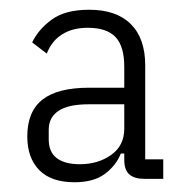

<svg xmlns="http://www.w3.org/2000/svg" viewBox="-20 -728 385 394"><path d="M315 -401V-361H276Q256 -361 245.5 -370Q235 -379 235 -400V-423L245 -413H228Q218 -388 195 -371Q172 -354 133 -354Q85 -354 60.5 -379Q36 -404 36 -448Q36 -499 67 -523.5Q98 -548 163 -548H235V-591Q235 -633 217 -652Q199 -671 160 -671Q129 -671 107.5 -657.5Q86 -644 76 -618L46 -641Q59 -668 86.5 -688Q114 -708 163 -708Q219 -708 248.5 -678.5Q278 -649 278 -594V-401ZM235 -514H162Q120 -514 100 -500.5Q80 -487 80 -462V-442Q80 -416 96.5 -403.5Q113 -391 144 -391Q181 -391 208 -410Q235 -429 235 -464Z"/></svg>

Font: IBM Plex Sans Condensed Light
Style: Regular
Weight: 300
Width: 3
Designer: Mike Abbink, Paul van der Laan, Pieter van Rosmalen
Foundry: Bold Monday
Version: Version 3.201